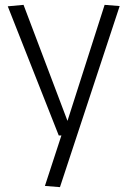

<svg xmlns="http://www.w3.org/2000/svg" viewBox="-20 -558 526 791"><path d="M165 208 233 0H222L12 -532L77 -538L258 -60L411 -538L473 -533L227 213Z"/></svg>

Font: Georama ExtraCondensed Thin Light
Style: Regular
Weight: 300
Version: Version 1.001